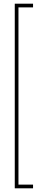

<svg xmlns="http://www.w3.org/2000/svg" viewBox="-20 -820 229 1040"><path d="M60 200V-800H159V-780H80V180H159V200Z"/></svg>

Font: Big Shoulders Stencil Thin
Style: Regular
Weight: 100
Designer: Patric King
Foundry: XO Type Co
Version: Version 2.001